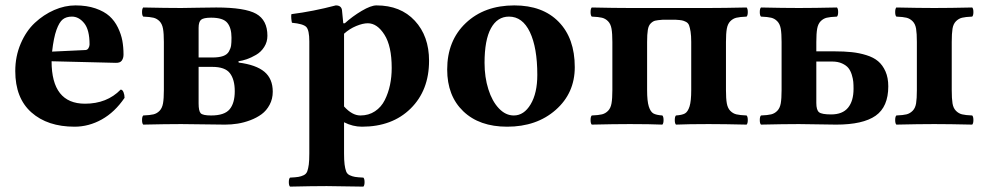

<svg xmlns="http://www.w3.org/2000/svg" viewBox="-20 -464 3683 718"><path d="M174.8 -271 299.8 -276.9Q307.1 -277.3 311 -284.2Q314.9 -291 314.9 -297.9Q314.9 -352.5 294.9 -377.2Q274.9 -401.9 249 -401.9Q228 -401.9 214.8 -391.6Q201.7 -381.3 191.2 -352.3Q180.7 -323.2 174.8 -271ZM431.2 -128.9Q438 -128.9 441.9 -119.1Q445.8 -109.4 445.8 -98.1Q409.2 -44.4 360.6 -17.3Q312 9.8 258.8 9.8Q157.7 9.8 97.4 -43.7Q37.1 -97.2 37.1 -198.2Q37.1 -253.4 57.4 -300.8Q77.6 -348.1 110.4 -378.7Q143.1 -409.2 182.6 -426.5Q222.2 -443.8 262.2 -443.8Q304.7 -443.8 337.2 -432.6Q369.6 -421.4 389.2 -403.8Q408.7 -386.2 420.9 -361.1Q433.1 -335.9 437.5 -311.8Q441.9 -287.6 441.9 -259.8Q441.9 -246.6 435.5 -237.5Q429.2 -228.5 413.1 -229L172.9 -234.9Q172.9 -76.2 297.9 -76.2Q379.9 -76.2 431.2 -128.9Z M773.9 -213.9H722.7V-77.1Q722.7 -48.8 730.5 -40.5Q738.3 -32.2 769.5 -32.2Q819.3 -32.2 838.6 -55.2Q857.9 -78.1 857.9 -123Q857.9 -166.5 839.8 -190.2Q821.8 -213.9 773.9 -213.9ZM722.7 -359.9V-249H773.9Q798.8 -249 814.2 -254.4Q829.6 -259.8 836.2 -271.7Q842.8 -283.7 844.2 -293.9Q845.7 -304.2 845.7 -323.2Q845.7 -359.9 829.8 -378.9Q814 -397.9 769.5 -397.9Q741.2 -397.9 731.9 -390.1Q722.7 -382.3 722.7 -359.9ZM515.6 2Q511.2 -2.4 511.2 -15.1Q511.2 -27.8 515.6 -32.2Q541 -33.2 554 -36.4Q566.9 -39.6 576.7 -49.6Q586.4 -59.6 589.6 -77.4Q592.8 -95.2 592.8 -127V-307.1Q592.8 -338.9 589.6 -356.7Q586.4 -374.5 576.7 -384.5Q566.9 -394.5 554 -397.7Q541 -400.9 515.6 -401.9Q511.2 -406.2 511.2 -418.9Q511.2 -431.6 515.6 -436Q601.6 -434.1 657.7 -434.1Q672.9 -434.1 720.5 -435.1Q768.1 -436 788.6 -436Q896 -436 938 -412.4Q980 -388.7 980 -330.1Q980 -307.1 968 -288.3Q956.1 -269.5 937.5 -258.8Q918.9 -248 902.3 -242.4Q885.7 -236.8 871.6 -234.9L872.6 -230Q937.5 -221.7 968.8 -195.6Q1000 -169.4 1000 -121.1Q1000 -94.2 988.3 -72.3Q976.6 -50.3 958.3 -36.9Q939.9 -23.4 916 -14.4Q892.1 -5.4 868.7 -1.7Q845.2 2 821.8 2Q789.6 2 739.7 1Q689.9 0 657.7 0Q599.6 0 515.6 2Z M1266.6 -337.9V-65.9Q1296.9 -32.2 1327.6 -32.2Q1358.9 -32.2 1382.3 -47.9Q1405.8 -63.5 1418.9 -89.8Q1432.1 -116.2 1438.5 -146.5Q1444.8 -176.8 1444.8 -210Q1444.8 -291.5 1417.7 -334.2Q1390.6 -377 1355.5 -377Q1336.9 -377 1312 -366.7Q1287.1 -356.4 1266.6 -337.9ZM1064.5 233.9Q1060.1 229.5 1060.1 217Q1060.1 204.6 1064.5 200.2Q1085.4 199.2 1095.7 197.5Q1106 195.8 1115.7 191.2Q1125.5 186.5 1129.2 176.3Q1132.8 166 1134.8 150.9Q1136.7 135.7 1136.7 109.9V-309.1Q1136.7 -351.6 1125.2 -363.3Q1113.8 -375 1071.8 -378.9Q1070.3 -383.8 1069.3 -395Q1068.4 -406.2 1069.8 -411.1Q1150.9 -421.4 1235.8 -443.8Q1255.9 -443.8 1258.8 -426.8Q1262.7 -391.1 1263.7 -377H1269.5Q1297.9 -402.8 1332.5 -423.3Q1367.2 -443.8 1387.7 -443.8Q1478 -443.8 1531.2 -386.5Q1584.5 -329.1 1584.5 -236.8Q1584.5 -126 1515.6 -58.1Q1446.8 9.8 1333.5 9.8Q1299.3 9.8 1266.6 -6.8V109.9Q1266.6 135.7 1268.6 150.9Q1270.5 166 1274.2 176.3Q1277.8 186.5 1287.6 191.2Q1297.4 195.8 1307.6 197.5Q1317.9 199.2 1338.9 200.2Q1343.3 204.6 1343.3 217Q1343.3 229.5 1338.9 233.9Q1316.4 233.4 1270.3 232.9Q1224.1 232.4 1201.7 231.9Q1148.4 231.9 1064.5 233.9Z M1652.3 -204.1Q1652.3 -312 1721.9 -377.9Q1791.5 -443.8 1903.3 -443.8Q2009.3 -443.8 2069.3 -382.3Q2129.4 -320.8 2129.4 -212.9Q2129.4 -115.7 2058.1 -53Q1986.8 9.8 1876.5 9.8Q1772.5 9.8 1712.4 -47.9Q1652.3 -105.5 1652.3 -204.1ZM1883.3 -401.9Q1839.8 -401.9 1815.9 -358.2Q1792 -314.5 1792 -229Q1792 -175.3 1806.2 -130.4Q1820.3 -85.4 1845.5 -58.8Q1870.6 -32.2 1901.4 -32.2Q1939.5 -32.2 1964.4 -74Q1989.3 -115.7 1989.3 -184.1Q1989.3 -285.6 1961.7 -343.8Q1934.1 -401.9 1883.3 -401.9Z M2192.9 2Q2188.5 -2.4 2188.5 -15.1Q2188.5 -27.8 2192.9 -32.2Q2218.3 -33.2 2231.2 -36.4Q2244.1 -39.6 2253.9 -49.6Q2263.7 -59.6 2266.8 -77.4Q2270 -95.2 2270 -127V-307.1Q2270 -338.9 2266.8 -356.7Q2263.7 -374.5 2253.9 -384.5Q2244.1 -394.5 2231.2 -397.7Q2218.3 -400.9 2192.9 -401.9Q2188.5 -406.2 2188.5 -418.9Q2188.5 -431.6 2192.9 -436Q2278.8 -434.1 2335 -434.1H2629.9Q2686 -434.1 2772 -436Q2776.4 -431.6 2776.4 -418.9Q2776.4 -406.2 2772 -401.9Q2746.6 -400.9 2733.6 -397.7Q2720.7 -394.5 2710.9 -384.5Q2701.2 -374.5 2698 -356.7Q2694.8 -338.9 2694.8 -307.1V-127Q2694.8 -95.2 2698 -77.4Q2701.2 -59.6 2710.9 -49.6Q2720.7 -39.6 2733.6 -36.4Q2746.6 -33.2 2772 -32.2Q2776.4 -27.8 2776.4 -15.1Q2776.4 -2.4 2772 2Q2688 0 2629.9 0Q2553.7 0 2507.8 2Q2503.4 -2.4 2503.4 -15.1Q2503.4 -27.8 2507.8 -32.2Q2530.8 -33.7 2541.5 -39.8Q2552.2 -45.9 2558.6 -65.9Q2564.9 -85.9 2564.9 -127V-307.1Q2564.9 -330.6 2562.5 -345.5Q2560.1 -360.4 2556.9 -369.1Q2553.7 -377.9 2545.2 -382.3Q2536.6 -386.7 2529.8 -387.9Q2522.9 -389.2 2507.8 -390.1H2457Q2438.5 -388.7 2430.2 -386.7Q2421.9 -384.8 2413.6 -376.7Q2405.3 -368.7 2402.6 -352.3Q2399.9 -335.9 2399.9 -307.1V-127Q2399.9 -85.9 2406.2 -65.9Q2412.6 -45.9 2423.3 -39.8Q2434.1 -33.7 2457 -32.2Q2461.4 -27.8 2461.4 -15.1Q2461.4 -2.4 2457 2Q2411.1 0 2335 0Q2276.9 0 2192.9 2Z M3032.7 -233.9V-79.1Q3032.7 -52.2 3043 -44.2Q3053.2 -36.1 3087.9 -36.1Q3130.9 -36.1 3151.4 -61.3Q3171.9 -86.4 3171.9 -131.8Q3171.9 -147 3170.9 -158.2Q3169.9 -169.4 3165.3 -184.6Q3160.6 -199.7 3152.6 -209.7Q3144.5 -219.7 3128.9 -226.8Q3113.3 -233.9 3091.8 -233.9ZM2825.7 2Q2821.3 -2.4 2821.3 -15.1Q2821.3 -27.8 2825.7 -32.2Q2851.1 -33.2 2864 -36.4Q2877 -39.6 2886.7 -49.6Q2896.5 -59.6 2899.7 -77.4Q2902.8 -95.2 2902.8 -127V-307.1Q2902.8 -338.9 2899.7 -356.7Q2896.5 -374.5 2886.7 -384.5Q2877 -394.5 2864 -397.7Q2851.1 -400.9 2825.7 -401.9Q2821.3 -406.2 2821.3 -418.9Q2821.3 -431.6 2825.7 -436Q2909.7 -434.1 2967.8 -434.1Q3023.9 -434.1 3109.9 -436Q3114.3 -431.6 3114.3 -418.9Q3114.3 -406.2 3109.9 -401.9Q3084.5 -400.9 3071.5 -397.7Q3058.6 -394.5 3048.8 -384.5Q3039.1 -374.5 3035.9 -356.7Q3032.7 -338.9 3032.7 -307.1V-272H3100.6Q3137.2 -272 3165 -269Q3192.9 -266.1 3219.7 -257.8Q3246.6 -249.5 3263.7 -235.1Q3280.8 -220.7 3291.3 -197Q3301.8 -173.3 3301.8 -141.1Q3301.8 -64.5 3254.4 -31.2Q3207 2 3106.9 2Q3093.8 2 3037.6 1Q2981.4 0 2967.8 0Q2911.6 0 2825.7 2ZM3539.1 -307.1V-127Q3539.1 -95.2 3542 -77.4Q3544.9 -59.6 3554.9 -49.6Q3564.9 -39.6 3577.6 -36.4Q3590.3 -33.2 3615.7 -32.2Q3620.1 -27.8 3620.1 -15.1Q3620.1 -2.4 3615.7 2Q3529.8 0 3473.6 0Q3416 0 3332 2Q3327.6 -2.4 3327.6 -15.1Q3327.6 -27.8 3332 -32.2Q3357.4 -33.2 3370.1 -36.4Q3382.8 -39.6 3392.8 -49.6Q3402.8 -59.6 3405.8 -77.4Q3408.7 -95.2 3408.7 -127V-307.1Q3408.7 -338.9 3405.8 -356.7Q3402.8 -374.5 3392.8 -384.5Q3382.8 -394.5 3370.1 -397.7Q3357.4 -400.9 3332 -401.9Q3327.6 -406.2 3327.6 -418.9Q3327.6 -431.6 3332 -436Q3418 -434.1 3473.6 -434.1Q3531.7 -434.1 3615.7 -436Q3620.1 -431.6 3620.1 -418.9Q3620.1 -406.2 3615.7 -401.9Q3590.3 -400.9 3577.6 -397.7Q3564.9 -394.5 3554.9 -384.5Q3544.9 -374.5 3542 -356.7Q3539.1 -338.9 3539.1 -307.1Z"/></svg>

Font: Common Serif
Style: Bold
Weight: 700
Designer: Philipp H. Poll, Khaled Hosny
Foundry: Stefan Peev, Context Ltd.
Version: Version 1.026